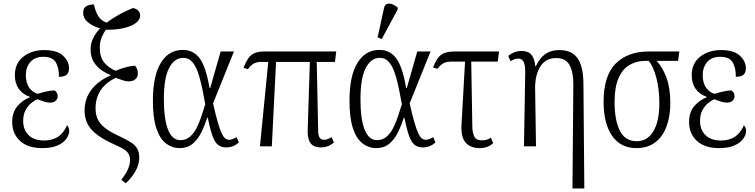

<svg xmlns="http://www.w3.org/2000/svg" viewBox="-20 -827 4269 1085"><path d="M218 10Q137 10 93 -31Q49 -72 49 -137Q49 -194 79 -228Q109 -262 148 -277V-280Q108 -294 86 -325Q64 -356 64 -402Q64 -469 111.5 -506.5Q159 -544 229 -544Q303 -544 336.5 -512Q370 -480 370 -441Q370 -418 357.5 -405.5Q345 -393 313 -393Q314 -443 295.5 -474.5Q277 -506 225 -506Q177 -506 151.5 -476.5Q126 -447 126 -402Q126 -356 147 -329Q168 -302 194 -297Q219 -305 244.5 -310.5Q270 -316 289 -316Q296 -311 301 -303Q306 -295 306 -283Q306 -268 294.5 -257.5Q283 -247 264 -247Q249 -247 232 -252Q215 -257 191 -266Q174 -259 155.5 -243.5Q137 -228 124 -203.5Q111 -179 111 -144Q111 -93 142 -63Q173 -33 229 -33Q275 -33 307 -53.5Q339 -74 359 -119Q363 -115 367 -107Q371 -99 371 -86Q371 -66 355.5 -43.5Q340 -21 306.5 -5.5Q273 10 218 10Z M691 209 665 189Q715 128 715 77Q715 48 697.5 30.5Q680 13 636 -6Q542 -47 500 -91.5Q458 -136 458 -203Q458 -253 478.5 -291.5Q499 -330 532 -357Q565 -384 604 -400V-404Q579 -413 553 -431Q527 -449 509.5 -477.5Q492 -506 492 -549Q492 -611 546 -667Q509 -676 479.5 -699Q450 -722 450 -755Q450 -783 469 -792.5Q488 -802 511 -802Q518 -764 535 -736.5Q552 -709 583 -699Q614 -723 652 -744Q690 -765 732 -782Q772 -771 772 -740Q772 -715 747 -696.5Q722 -678 678.5 -668Q635 -658 579 -659Q565 -641 554.5 -616Q544 -591 544 -559Q544 -503 569.5 -473Q595 -443 633 -427Q669 -442 697 -448.5Q725 -455 743 -456Q759 -437 759 -413Q759 -391 744.5 -379Q730 -367 707 -367Q694 -367 678 -372Q662 -377 634 -387Q520 -333 520 -214Q520 -181 531.5 -155Q543 -129 571 -106Q599 -83 651 -59Q689 -41 715 -25.5Q741 -10 754 10.5Q767 31 767 64Q767 98 749 134Q731 170 691 209Z M995 10Q953 10 918.5 -16Q884 -42 864 -100.5Q844 -159 844 -257Q844 -399 889 -472Q934 -545 1013 -545Q1073 -545 1108.5 -497Q1144 -449 1164 -330H1168L1227 -536H1302L1184 -243Q1199 -176 1211 -135Q1223 -94 1233 -73Q1243 -52 1253 -44.5Q1263 -37 1275 -37Q1285 -37 1296 -41.5Q1307 -46 1317 -52L1330 -22Q1316 -9 1298 -1.5Q1280 6 1258 6Q1228 6 1210 -10Q1192 -26 1179.5 -62.5Q1167 -99 1154 -162H1151Q1137 -118 1117.5 -78.5Q1098 -39 1068.5 -14.5Q1039 10 995 10ZM1000 -35Q1031 -35 1053.5 -54.5Q1076 -74 1091.5 -105Q1107 -136 1118.5 -171Q1130 -206 1140 -238Q1124 -330 1108 -388Q1092 -446 1070 -473Q1048 -500 1015 -500Q966 -500 936 -443.5Q906 -387 906 -266Q906 -154 929.5 -94.5Q953 -35 1000 -35Z M1449 0 1496 -477H1455Q1431 -477 1414.5 -468Q1398 -459 1381 -436L1356 -444Q1368 -474 1381 -494.5Q1394 -515 1415.5 -525.5Q1437 -536 1474 -536H1880L1873 -477H1770L1778 -87Q1778 -37 1811 -37Q1823 -37 1833.5 -41.5Q1844 -46 1854 -52L1867 -22Q1848 -6 1831 0Q1814 6 1794 6Q1750 6 1733 -21Q1716 -48 1719 -99L1731 -477H1540L1516 0Z M2106 10Q2064 10 2029.5 -16Q1995 -42 1975 -100.5Q1955 -159 1955 -257Q1955 -399 2000 -472Q2045 -545 2124 -545Q2184 -545 2219.5 -497Q2255 -449 2275 -330H2279L2338 -536H2413L2295 -243Q2310 -176 2322 -135Q2334 -94 2344 -73Q2354 -52 2364 -44.5Q2374 -37 2386 -37Q2396 -37 2407 -41.5Q2418 -46 2428 -52L2441 -22Q2427 -9 2409 -1.5Q2391 6 2369 6Q2339 6 2321 -10Q2303 -26 2290.5 -62.5Q2278 -99 2265 -162H2262Q2248 -118 2228.5 -78.5Q2209 -39 2179.5 -14.5Q2150 10 2106 10ZM2111 -35Q2142 -35 2164.5 -54.5Q2187 -74 2202.5 -105Q2218 -136 2229.5 -171Q2241 -206 2251 -238Q2235 -330 2219 -388Q2203 -446 2181 -473Q2159 -500 2126 -500Q2077 -500 2047 -443.5Q2017 -387 2017 -266Q2017 -154 2040.5 -94.5Q2064 -35 2111 -35ZM2137 -606 2114 -616 2150 -781Q2154 -801 2167.5 -805Q2181 -809 2197 -803Q2213 -797 2227 -785V-773Z M2691 10Q2638 10 2611 -21.5Q2584 -53 2588 -122L2608 -479H2532Q2504 -479 2486.5 -470Q2469 -461 2452 -438L2427 -446Q2439 -476 2452.5 -496Q2466 -516 2488.5 -526Q2511 -536 2552 -536H2800L2793 -479H2643L2649 -118Q2649 -78 2660 -56Q2671 -34 2702 -34Q2717 -34 2729 -37Q2741 -40 2754 -49L2767 -18Q2737 10 2691 10Z M3215 238 3220 -353Q3220 -421 3198 -460Q3176 -499 3124 -499Q3063 -499 3033 -450.5Q3003 -402 3004 -326L3009 0H2941L2948 -412Q2949 -459 2939 -477.5Q2929 -496 2908 -496Q2899 -496 2888.5 -492.5Q2878 -489 2865 -481L2852 -511Q2886 -539 2927 -539Q2966 -539 2983.5 -517Q3001 -495 3005 -453H3008Q3032 -502 3063.5 -523Q3095 -544 3141 -544Q3211 -544 3243.5 -498.5Q3276 -453 3277 -355L3282 238Z M3577 10Q3487 10 3439 -59.5Q3391 -129 3391 -251Q3391 -400 3459.5 -468Q3528 -536 3645 -536H3819L3812 -483H3691Q3726 -444 3747 -386Q3768 -328 3768 -245Q3768 -171 3747 -113.5Q3726 -56 3683.5 -23Q3641 10 3577 10ZM3578 -29Q3639 -29 3672.5 -85.5Q3706 -142 3706 -244Q3706 -323 3689 -387.5Q3672 -452 3646 -483H3626Q3577 -483 3537.5 -460Q3498 -437 3475.5 -386Q3453 -335 3453 -250Q3453 -147 3483 -88Q3513 -29 3578 -29Z M4043 10Q3962 10 3918 -31Q3874 -72 3874 -137Q3874 -194 3904 -228Q3934 -262 3973 -277V-280Q3933 -294 3911 -325Q3889 -356 3889 -402Q3889 -469 3936.5 -506.5Q3984 -544 4054 -544Q4128 -544 4161.5 -512Q4195 -480 4195 -441Q4195 -418 4182.5 -405.5Q4170 -393 4138 -393Q4139 -443 4120.5 -474.5Q4102 -506 4050 -506Q4002 -506 3976.5 -476.5Q3951 -447 3951 -402Q3951 -356 3972 -329Q3993 -302 4019 -297Q4044 -305 4069.5 -310.5Q4095 -316 4114 -316Q4121 -311 4126 -303Q4131 -295 4131 -283Q4131 -268 4119.5 -257.5Q4108 -247 4089 -247Q4074 -247 4057 -252Q4040 -257 4016 -266Q3999 -259 3980.5 -243.5Q3962 -228 3949 -203.5Q3936 -179 3936 -144Q3936 -93 3967 -63Q3998 -33 4054 -33Q4100 -33 4132 -53.5Q4164 -74 4184 -119Q4188 -115 4192 -107Q4196 -99 4196 -86Q4196 -66 4180.5 -43.5Q4165 -21 4131.5 -5.5Q4098 10 4043 10Z"/></svg>

Font: Noto Serif Condensed Light
Style: Regular
Weight: 300
Width: 3
Designer: Monotype Design Team
Foundry: Monotype Imaging Inc.
Version: Version 2.013